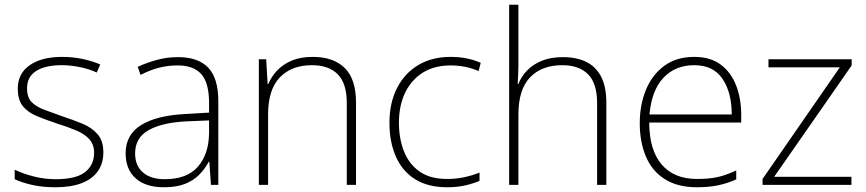

<svg xmlns="http://www.w3.org/2000/svg" viewBox="-20 -780 3655 810"><path d="M416 -137Q416 -91 393 -58Q370 -25 325 -7.5Q280 10 214 10Q159 10 115 0Q71 -10 42 -24V-64Q80 -46 124.5 -35Q169 -24 215 -24Q301 -24 339 -54Q377 -84 377 -135Q377 -170 357.5 -192Q338 -214 303 -229Q268 -244 223 -258Q175 -274 137 -289.5Q99 -305 77 -331.5Q55 -358 55 -406Q55 -470 105.5 -505Q156 -540 241 -540Q288 -540 329.5 -531Q371 -522 403 -508L388 -474Q359 -488 319 -496.5Q279 -505 240 -505Q171 -505 132.5 -480.5Q94 -456 94 -407Q94 -370 113 -350Q132 -330 165.5 -317.5Q199 -305 241 -290Q287 -275 327 -258.5Q367 -242 391.5 -214Q416 -186 416 -137Z M731 -539Q816 -539 858.5 -494.5Q901 -450 901 -353V0H870L863 -98H861Q845 -68 820.5 -43Q796 -18 760 -4Q724 10 671 10Q594 10 552 -28Q510 -66 510 -133Q510 -212 575.5 -252.5Q641 -293 762 -299L862 -305V-345Q862 -431 829 -467.5Q796 -504 730 -504Q689 -504 651.5 -494.5Q614 -485 573 -464L561 -498Q600 -516 642.5 -527.5Q685 -539 731 -539ZM766 -268Q664 -263 607 -231Q550 -199 550 -133Q550 -81 583 -52.5Q616 -24 675 -24Q769 -24 815 -77Q861 -130 862 -219V-272Z M1299 -540Q1387 -540 1434.5 -493Q1482 -446 1482 -347V0H1443V-345Q1443 -428 1405 -466.5Q1367 -505 1296 -505Q1210 -505 1160.5 -453.5Q1111 -402 1111 -297V0H1072V-530H1103L1109 -426H1112Q1125 -457 1149 -482.5Q1173 -508 1210 -524Q1247 -540 1299 -540Z M1867 10Q1785 10 1731 -24Q1677 -58 1650 -119.5Q1623 -181 1623 -262Q1623 -346 1655 -408.5Q1687 -471 1744.5 -505.5Q1802 -540 1881 -540Q1918 -540 1949.5 -533.5Q1981 -527 2008 -515L1999 -480Q1970 -493 1940 -498.5Q1910 -504 1881 -504Q1813 -504 1764.5 -474Q1716 -444 1689.5 -389.5Q1663 -335 1663 -262Q1663 -195 1684.5 -141Q1706 -87 1750.5 -56Q1795 -25 1866 -25Q1904 -25 1939 -32.5Q1974 -40 2003 -52V-17Q1978 -6 1943.5 2Q1909 10 1867 10Z M2167 -504Q2167 -483 2166 -465Q2165 -447 2164 -426H2167Q2179 -457 2203.5 -482.5Q2228 -508 2265.5 -523.5Q2303 -539 2355 -539Q2413 -539 2454 -518.5Q2495 -498 2516.5 -455.5Q2538 -413 2538 -347V0H2499V-345Q2499 -428 2461 -466.5Q2423 -505 2352 -505Q2265 -505 2216 -453.5Q2167 -402 2167 -297V0H2128V-760H2167Z M2909 -540Q2977 -540 3020.5 -507.5Q3064 -475 3085.5 -419.5Q3107 -364 3107 -294V-263H2719Q2719 -148 2771 -86.5Q2823 -25 2921 -25Q2970 -25 3005.5 -32.5Q3041 -40 3086 -61V-23Q3047 -6 3008.5 2Q2970 10 2920 10Q2839 10 2785 -24Q2731 -58 2705 -119.5Q2679 -181 2679 -260Q2679 -338 2705 -401Q2731 -464 2782 -502Q2833 -540 2909 -540ZM2909 -505Q2829 -505 2779 -452Q2729 -399 2720 -297H3067Q3067 -390 3028 -447.5Q2989 -505 2909 -505Z M3572 0H3197V-25L3523 -496H3222V-530H3573V-504L3246 -34H3572Z"/></svg>

Font: Noto Sans Cham ExtraLight
Style: Regular
Weight: 250
Version: Version 2.002